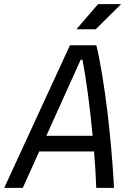

<svg xmlns="http://www.w3.org/2000/svg" viewBox="-40 -914 645 934"><path d="M-19.5 0 300.3 -693.8H428.7Q444.3 -628.4 458 -544.2Q471.7 -460 482.9 -366.5Q494.1 -272.9 502.2 -179Q510.3 -85 514.6 0H428.2Q426.8 -41.5 424.1 -86.2Q421.4 -130.9 417.5 -177.2H150.9L70.8 0ZM185.5 -253.4H410.6Q400.9 -358.4 387.7 -456.5Q374.5 -554.7 361.3 -623.5H352.5ZM331.5 -771.5 437 -894H549.3L425.3 -771.5Z"/></svg>

Font: Cascadia Code NF SemiLight
Style: Italic
Weight: 350
Italic angle: -10°
Monospace: yes
Designer: Aaron Bell
Foundry: Saja Typeworks
Version: Version 2404.023; ttfautohint (v1.8.4)